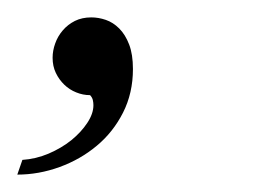

<svg xmlns="http://www.w3.org/2000/svg" viewBox="-46 -111 297 223"><path d="M-20 74.7Q-4.4 73.7 10.5 67.4Q25.4 61 36.9 51.8Q48.3 42.5 55.4 31.7Q62.5 21 62.5 11.2Q62.5 8.3 61.8 5.1Q61 2 58.6 -0.5Q50.3 -0.5 42.5 -3.7Q34.7 -6.8 28.6 -12.7Q22.5 -18.6 18.8 -26.4Q15.1 -34.2 15.1 -43.9Q15.1 -52.2 18.1 -60.5Q21 -68.8 26.9 -75.7Q32.7 -82.5 41 -86.7Q49.3 -90.8 60.1 -90.8Q68.4 -90.8 76.9 -87.9Q85.4 -85 92.5 -77.9Q99.6 -70.8 104 -59.3Q108.4 -47.9 108.4 -30.8Q108.4 -2.9 96.9 19.8Q85.4 42.5 66.4 58.3Q47.4 74.2 23.2 83Q-1 91.8 -25.9 91.8Z"/></svg>

Font: Petit Formal Script
Style: Regular
Weight: 400
Version: Version 1.001; ttfautohint (v0.8) -G 200 -r 50